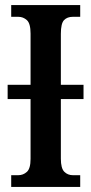

<svg xmlns="http://www.w3.org/2000/svg" viewBox="-20 -734 358 754"><path d="M24 0V-46H52Q71 -46 85.5 -59Q100 -72 100 -110V-345H10V-401H100V-602Q100 -642 85.5 -655Q71 -668 52 -668H24V-714H295V-668H266Q244 -668 231.5 -655Q219 -642 219 -601V-401H308V-345H219V-111Q219 -73 232.5 -59.5Q246 -46 266 -46H295V0Z"/></svg>

Font: Noto Serif ExtraCondensed SemiBold
Style: Regular
Weight: 600
Width: 2
Designer: Monotype Design Team
Foundry: Monotype Imaging Inc.
Version: Version 2.015; ttfautohint (v1.8.4.7-5d5b)